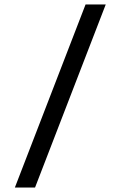

<svg xmlns="http://www.w3.org/2000/svg" viewBox="-20 -736 544 866"><path d="M457 -716 138 110H47L366 -716Z"/></svg>

Font: MedMera Sans Display
Style: Regular
Weight: 500
Designer: Kasper Nordkvist
Foundry: UNCUT.wtf
Version: Version 1.300